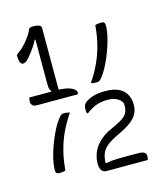

<svg xmlns="http://www.w3.org/2000/svg" viewBox="-123 -868 846 1017"><g transform="rotate(-15 300.0 -359.5)"><path d="M374 -411Q391 -435 404 -458.5Q417 -482 427.5 -505Q438 -528 446 -551.5Q454 -575 460 -599Q466 -623 470 -648.5Q474 -674 476 -701Q479 -702 483 -703Q487 -704 491.5 -704.5Q496 -705 500.5 -705.5Q505 -706 510 -706Q520 -706 525 -701.5Q530 -697 530 -683Q530 -666 526 -643.5Q522 -621 514.5 -595Q507 -569 497 -543Q487 -517 475.5 -492.5Q464 -468 451.5 -448Q439 -428 427 -415Q423 -411 417.5 -408.5Q412 -406 404 -406Q399 -406 393.5 -406.5Q388 -407 383.5 -408Q379 -409 374 -411ZM226 -288Q210 -264 196.5 -240.5Q183 -217 172.5 -194Q162 -171 154 -147.5Q146 -124 140 -100Q134 -76 130 -50.5Q126 -25 124 2Q121 3 117 4Q113 5 108.5 5.5Q104 6 99.5 6.5Q95 7 90 7Q80 7 75 2Q70 -3 70 -16Q70 -33 74 -55.5Q78 -78 85.5 -104Q93 -130 103 -156Q113 -182 124.5 -206.5Q136 -231 148.5 -251Q161 -271 173 -284Q178 -289 183 -291Q188 -293 196 -293Q202 -293 207 -292.5Q212 -292 217 -291Q222 -290 226 -288ZM40 -421H190Q238 -421 266 -409Q294 -397 294 -381Q294 -380 294 -378.5Q294 -377 293.5 -375.5Q293 -374 292.5 -373Q292 -372 292 -371H68Q52 -371 44 -378.5Q36 -386 36 -399Q36 -403 36.5 -406Q37 -409 37.5 -412Q38 -415 38.5 -417.5Q39 -420 40 -421ZM200 -396H157L161 -425Q157 -429 154.5 -433.5Q152 -438 151 -446Q150 -454 150 -466Q150 -476 150 -500Q150 -524 150 -555.5Q150 -587 150 -621Q150 -655 150 -686Q150 -717 150 -739L161 -709H135L159 -736Q151 -718 142 -701.5Q133 -685 122.5 -669.5Q112 -654 99 -638Q88 -624 77 -613.5Q66 -603 53 -603Q46 -603 40 -613.5Q34 -624 34 -649V-656Q49 -667 62.5 -678.5Q76 -690 88 -704Q101 -719 113 -736.5Q125 -754 135 -776Q138 -777 140.5 -778Q143 -779 146 -779.5Q149 -780 152.5 -780Q156 -780 160 -780Q177 -780 188.5 -775.5Q200 -771 200 -757Q200 -752 200 -724Q200 -696 200 -656Q200 -616 200 -572Q200 -528 200 -489Q200 -450 200 -424.5Q200 -399 200 -396ZM559 61Q557 61 541 61Q525 61 501 61Q477 61 450.5 61Q424 61 399 61Q374 61 356 61Q338 61 332 61Q322 61 314 55Q306 49 302 38Q298 27 298 13V10Q298 -13 307 -41.5Q316 -70 344 -100Q372 -130 428 -154Q464 -170 483 -183.5Q502 -197 509 -213Q516 -229 516 -250Q516 -255 515.5 -259Q515 -263 514 -265Q504 -283 484 -292.5Q464 -302 435 -302Q402 -302 375 -292.5Q348 -283 319 -261H313Q312 -264 311.5 -266.5Q311 -269 310.5 -271.5Q310 -274 310 -276.5Q310 -279 310 -282Q310 -294 312.5 -302Q315 -310 321 -316Q335 -330 364 -340Q393 -350 436 -350Q484 -350 512 -335Q540 -320 552 -295.5Q564 -271 564 -242V-240Q564 -214 552.5 -192Q541 -170 515 -150.5Q489 -131 446 -111Q402 -91 378.5 -71.5Q355 -52 347 -27Q339 -2 339 37L323 6L353 26H325Q350 18 374 15.5Q398 13 441 13H517Q542 13 552.5 19.5Q563 26 563 40Q563 43 562.5 46Q562 49 561.5 51.5Q561 54 560.5 56.5Q560 59 559 61Z"/></g></svg>

Font: Recursive Monospace Casual Light
Style: Regular
Weight: 300
Version: Version 1.047